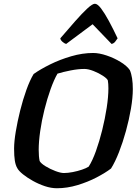

<svg xmlns="http://www.w3.org/2000/svg" viewBox="-20 -1002 736 1022"><path d="M283 0Q252 0 219 -11Q186 -22 155.5 -39Q125 -56 102.5 -74Q80 -92 72 -107Q63 -122 59 -146.5Q55 -171 55 -211Q55 -248 64 -302Q73 -356 87.5 -414Q102 -472 120.5 -523.5Q139 -575 159 -608Q194 -633 246.5 -659Q299 -685 359 -702.5Q419 -720 476 -720Q508 -720 548 -706.5Q588 -693 622 -672Q656 -651 671 -629Q679 -611 683 -585Q687 -559 687 -528Q687 -482 677 -423.5Q667 -365 650.5 -305Q634 -245 613.5 -192.5Q593 -140 571 -105Q541 -82 494 -57.5Q447 -33 392 -16.5Q337 0 283 0ZM320 -81Q341 -81 367 -86Q393 -91 416.5 -99Q440 -107 452 -115Q472 -146 490.5 -197.5Q509 -249 524 -309.5Q539 -370 548 -428.5Q557 -487 557 -532Q557 -556 554 -574Q550 -584 528 -598.5Q506 -613 478 -624Q450 -635 429 -635Q396 -635 355.5 -627Q315 -619 286 -610Q267 -577 249 -526.5Q231 -476 216.5 -418Q202 -360 194 -304Q186 -248 186 -205Q186 -168 191 -145Q198 -132 222.5 -117Q247 -102 275 -91.5Q303 -81 320 -81ZM332 -768Q322 -771 312 -780Q302 -789 301 -798Q343 -847 380 -889Q417 -931 444.5 -956.5Q472 -982 485 -982Q499 -982 518 -957Q537 -932 559.5 -890.5Q582 -849 606 -798Q600 -789 593 -780Q586 -771 574 -768L473 -873Z"/></svg>

Font: Texturina
Style: Bold Italic
Weight: 700
Italic angle: -11°
Designer: Guillermo Torres Carreño
Foundry: Omnibus-Type
Version: Version 1.002; ttfautohint (v1.8.3)